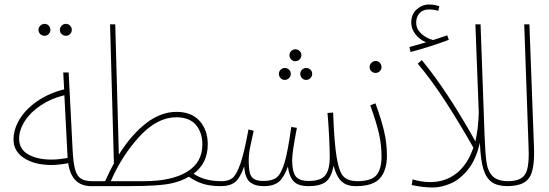

<svg xmlns="http://www.w3.org/2000/svg" viewBox="-20 -822 2438 853"><path d="M406 -6Q406 5 386 5Q298 5 283 -97Q241 -89 208 -89Q134 -89 87 -119.5Q40 -150 40 -202Q40 -247 67 -292Q94 -337 145.5 -372.5Q197 -408 265 -425L261 -500H285L303 -149Q306 -96 314 -68Q322 -40 339.5 -28.5Q357 -17 390 -17Q406 -17 406 -6ZM209 -113Q238 -113 280 -120V-127L266 -399Q208 -385 162 -354.5Q116 -324 90.5 -284.5Q65 -245 65 -206Q65 -159 105.5 -136Q146 -113 209 -113ZM151 -689Q151 -700 159 -708Q167 -716 178 -716Q189 -716 196.5 -708Q204 -700 204 -689Q204 -679 196.5 -671Q189 -663 178 -663Q167 -663 159 -670.5Q151 -678 151 -689ZM246 -689Q246 -700 254 -708Q262 -716 273 -716Q284 -716 291.5 -708Q299 -700 299 -689Q299 -679 291.5 -671Q284 -663 273 -663Q262 -663 254 -670.5Q246 -678 246 -689Z M982 -6Q982 5 962 5Q916 5 883 -5Q850 -15 819 -37Q788 -18 744 -8Q691 5 546 5H497H386L390 -17H447Q467 -62 486 -96L469 -714H492L508 -135Q563 -223 628.5 -274Q694 -325 764 -325Q831 -325 867 -284.5Q903 -244 903 -181Q903 -97 840 -50Q866 -33 896 -25Q926 -17 966 -17Q982 -17 982 -6ZM879 -180Q879 -234 850 -267.5Q821 -301 763 -301Q679 -301 601 -217Q523 -133 472 -17H618Q742 -17 810.5 -58.5Q879 -100 879 -180Z M1581 -6Q1581 5 1561 5Q1519 5 1496.5 -17Q1474 -39 1462 -86Q1452 -32 1426.5 -13.5Q1401 5 1351 5Q1306 5 1285.5 -15.5Q1265 -36 1259 -82Q1243 -36 1220 -15.5Q1197 5 1152 5Q1112 5 1090 -13.5Q1068 -32 1065 -83Q1046 -29 1023 -12Q1000 5 962 5L966 -17Q994 -17 1012 -30.5Q1030 -44 1047.5 -93.5Q1065 -143 1084 -247L1107 -241Q1097 -197 1091 -167Q1085 -137 1085 -110Q1085 -73 1090 -54Q1095 -35 1109 -26.5Q1123 -18 1151 -18Q1189 -18 1209 -33.5Q1229 -49 1244 -99Q1259 -149 1274 -258L1299 -254Q1278 -146 1278 -110Q1278 -60 1293.5 -39Q1309 -18 1352 -18Q1404 -18 1424.5 -42.5Q1445 -67 1445 -125Q1445 -158 1442 -217.5Q1439 -277 1435 -320L1460 -322Q1465 -185 1476 -121Q1487 -57 1506.5 -37.5Q1526 -18 1565 -17Q1581 -17 1581 -6ZM1319 -577Q1319 -566 1311 -558Q1303 -550 1292 -550Q1281 -550 1273.5 -558Q1266 -566 1266 -577Q1266 -588 1274 -595.5Q1282 -603 1292 -603Q1303 -603 1311 -595.5Q1319 -588 1319 -577ZM1272 -494Q1272 -483 1264 -475Q1256 -467 1245 -467Q1234 -467 1226.5 -475Q1219 -483 1219 -494Q1219 -505 1227 -512.5Q1235 -520 1245 -520Q1256 -520 1264 -512.5Q1272 -505 1272 -494ZM1367 -494Q1367 -483 1359 -475Q1351 -467 1340 -467Q1329 -467 1321.5 -475Q1314 -483 1314 -494Q1314 -505 1322 -512.5Q1330 -520 1340 -520Q1351 -520 1359 -512.5Q1367 -505 1367 -494Z M1565 -17Q1631 -17 1653 -44.5Q1675 -72 1675 -126Q1675 -179 1663.5 -229Q1652 -279 1625 -354L1648 -363Q1674 -292 1686.5 -238.5Q1699 -185 1699 -130Q1699 -66 1668.5 -30.5Q1638 5 1561 5ZM1622 -524Q1622 -535 1630 -543Q1638 -551 1649 -551Q1660 -551 1667.5 -543Q1675 -535 1675 -524Q1675 -514 1667.5 -506Q1660 -498 1649 -498Q1638 -498 1630 -505.5Q1622 -513 1622 -524Z M2250 -6Q2250 -2 2246 1.5Q2242 5 2236 5Q2191 5 2165.5 -12.5Q2140 -30 2127.5 -71Q2115 -112 2112 -188Q2095 -113 2059 -68.5Q2023 -24 1981.5 -6.5Q1940 11 1902 11Q1860 11 1809 0L1813 -25Q1854 -13 1891 -13Q1958 -13 2007.5 -51.5Q2057 -90 2083 -166Q2028 -264 1963 -365Q1898 -466 1836 -539L1854 -555Q1967 -418 2092 -194Q2105 -249 2107 -322L2092 -714H2115L2133 -215Q2136 -135 2142 -97Q2148 -59 2170 -38Q2192 -17 2239 -17Q2250 -17 2250 -6ZM1974 -645Q1885 -612 1804 -591L1799 -613Q1847 -626 1873 -634Q1844 -646 1825.5 -670Q1807 -694 1807 -722Q1807 -759 1831.5 -780.5Q1856 -802 1886 -802Q1911 -802 1932 -794L1927 -774Q1908 -780 1886 -780Q1859 -780 1844 -763.5Q1829 -747 1829 -722Q1829 -694 1850.5 -673.5Q1872 -653 1904 -644Q1927 -651 1967 -665Z M2234 -17Q2273 -17 2293.5 -29Q2314 -41 2321.5 -67Q2329 -93 2329 -140L2328 -175L2309 -714H2332L2352 -177L2353 -144Q2353 -88 2342.5 -56Q2332 -24 2305.5 -9.5Q2279 5 2230 5Z"/></svg>

Font: Noto Sans Arabic CondThin
Style: Regular
Weight: 250
Width: 3
Designer: Nadine Chahine
Foundry: Monotype Imaging Inc.
Version: Version 1.001